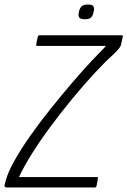

<svg xmlns="http://www.w3.org/2000/svg" viewBox="-45 -829 563 849"><path d="M493 -673Q497 -673 498 -671Q499 -669 497 -663L491 -635Q490 -625 478.5 -611.5Q467 -598 455 -587Q417 -553 370 -502Q323 -451 274 -391.5Q225 -332 179 -270Q133 -208 96.5 -150Q60 -92 39 -46H383Q387 -46 388 -44.5Q389 -43 388 -40L382 -7Q380 -2 378.5 -1Q377 0 373 0H-15Q-23 0 -24.5 -5Q-26 -10 -23 -18Q-14 -59 15.5 -112.5Q45 -166 87.5 -226.5Q130 -287 178.5 -347.5Q227 -408 274 -463Q321 -518 360.5 -560Q400 -602 424 -626H121Q117 -626 115.5 -628Q114 -630 115 -633L122 -666Q123 -670 124.5 -671.5Q126 -673 131 -673ZM369 -777Q366 -760 358 -752Q350 -744 330 -744Q310 -744 305 -752Q300 -760 304 -777Q307 -792 315.5 -800.5Q324 -809 344 -809Q364 -809 368.5 -800.5Q373 -792 369 -777Z"/></svg>

Font: Glory Light
Style: Italic
Weight: 300
Italic angle: -12°
Version: Version 1.011